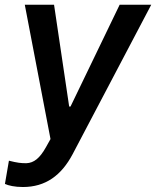

<svg xmlns="http://www.w3.org/2000/svg" viewBox="-31 -565 642 790"><path d="M63.2 204.5C156.2 204.5 221.6 157 268.1 68.9L591.3 -545.5H461.3L259.2 -126.8H253.6L191.4 -545.5H71L176.8 7.1L158.4 40.1C132.5 86.6 108.3 105.1 78.1 106.5C56.5 106.9 39.4 104.8 5.7 96.2L-10.7 191.8C3.6 198.5 29.8 204.5 63.2 204.5Z"/></svg>

Font: Magic Ui Pro Semi Bold
Style: Italic
Weight: 600
Italic angle: -9.39999°
Designer: Stefan Endress, Andreas Faust
Version: Version 1.000;FEAKit 1.0